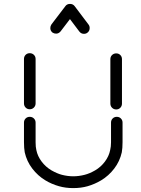

<svg xmlns="http://www.w3.org/2000/svg" viewBox="-20 -945 730 993"><path d="M318.8 -914.1 317.9 -913.1Q326.7 -924.8 341.8 -924.8Q357.4 -924.8 366.2 -913.1L438 -817.9Q443.8 -810.5 443.8 -799.8Q443.8 -784.7 432.1 -775.9Q424.8 -770 414.1 -770Q399.4 -770 390.1 -782.2L341.8 -846.2L293 -782.2Q283.2 -771 270 -771Q259.8 -771 251 -776.9Q240.2 -786.1 240.2 -799.8Q240.2 -810.1 246.1 -818.8ZM104 -410.2V-640.1Q104 -652.8 112.5 -661.4Q121.1 -669.9 133.8 -669.9Q146.5 -669.9 155.3 -661.4Q164.1 -652.8 164.1 -640.1V-410.2Q164.1 -397.5 155.3 -388.7Q146.5 -379.9 133.8 -379.9Q121.1 -379.9 112.5 -388.7Q104 -397.5 104 -410.2ZM550.8 -409.2V-639.2Q550.8 -651.9 559.6 -660.4Q568.4 -668.9 581.1 -668.9Q593.8 -668.9 602.3 -660.4Q610.8 -651.9 610.8 -639.2V-409.2Q610.8 -396.5 602.3 -387.7Q593.8 -378.9 581.1 -378.9Q568.4 -378.9 559.6 -387.7Q550.8 -396.5 550.8 -409.2ZM554.2 -209V-311Q554.2 -323.7 562.7 -332.3Q571.3 -340.8 584 -340.8Q596.7 -340.8 605.2 -332.3Q613.8 -323.7 613.8 -311V-210Q613.8 -178.2 609.9 -157.2Q599.6 -110.8 570.8 -73.2Q542 -35.6 502.9 -12.2Q470.2 7.3 433.1 18.1Q398.9 27.8 358.9 27.8Q319.3 27.8 285.2 18.1Q247.1 7.3 214.8 -12.2Q175.8 -35.6 147 -73.2Q118.2 -110.8 107.9 -157.2Q104 -178.2 104 -210V-311Q104 -323.7 112.5 -332.3Q121.1 -340.8 133.8 -340.8Q146.5 -340.8 155.3 -332.3Q164.1 -323.7 164.1 -311V-209Q164.1 -184.6 168 -168.9Q174.3 -137.2 195.3 -109.4Q216.3 -81.5 246.1 -64Q275.4 -47.4 299.8 -41Q330.1 -33.2 358.9 -33.2Q387.7 -33.2 418 -41Q443.4 -47.4 472.2 -64Q502 -81.5 522.7 -109.4Q543.5 -137.2 549.8 -168.9Q554.2 -186.5 554.2 -209Z"/></svg>

Font: Beon
Style: Regular
Weight: 400
Designer: BSozoo
Foundry: BSozoo
Version: Version 1.001;PS 001.001;hotconv 1.0.70;makeotf.lib2.5.58329